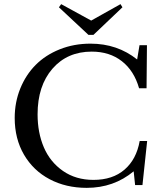

<svg xmlns="http://www.w3.org/2000/svg" viewBox="-20 -885 757 918"><path d="M402.8 -718.3 261.7 -850.1 272.5 -865.2 416 -786.6 556.2 -865.2 565.4 -850.1 426.8 -718.3ZM394.5 13.2Q295.4 13.2 217.3 -28.1Q139.2 -69.3 94.7 -145.5Q50.3 -221.7 50.3 -320.8Q50.3 -396 76.9 -461.7Q103.5 -527.3 150.6 -574.7Q197.8 -622.1 265.6 -649.2Q333.5 -676.3 412.6 -676.3Q541 -676.3 635.7 -600.6L647 -668.9H682.6L680.7 -462.9H645Q621.1 -546.9 562.5 -592.5Q503.9 -638.2 418.5 -638.2Q301.8 -638.2 230.7 -556.4Q159.7 -474.6 159.7 -338.4Q159.7 -250.5 189.7 -180.4Q219.7 -110.4 281.2 -67.6Q342.8 -24.9 426.8 -24.9Q518.6 -24.9 575.4 -74Q632.3 -123 647.9 -210.9H683.6L661.1 0H626L619.1 -65.9Q523.9 13.2 394.5 13.2Z"/></svg>

Font: Elstob 8pt
Style: Regular
Weight: 400
Designer: Peter S. Baker
Version: Version 1.015